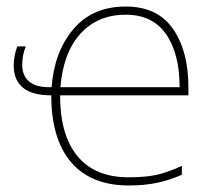

<svg xmlns="http://www.w3.org/2000/svg" viewBox="-20 -558 640 588"><path d="M137 -266Q22 -266 22 -358Q22 -387 33 -416H59Q48 -389 48 -360Q48 -326 69 -308.5Q90 -291 130 -291H138Q146 -399 204.5 -468.5Q263 -538 365 -538Q462 -538 509.5 -470Q557 -402 557 -291V-266H164Q164 -144 217.5 -79.5Q271 -15 374 -15Q423 -15 457 -22Q491 -29 537 -50V-23Q499 -6 460.5 2Q422 10 374 10Q259 10 198 -61Q137 -132 137 -266ZM530 -291Q530 -394 488.5 -453.5Q447 -513 365 -513Q280 -513 227 -455.5Q174 -398 165 -291Z"/></svg>

Font: Noto Sans Mono UI Thin
Style: Regular
Weight: 250
Monospace: yes
Designer: Monotype Design team
Foundry: Monotype Imaging Inc.
Version: Version 1.000